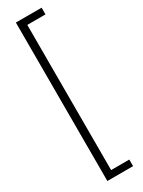

<svg xmlns="http://www.w3.org/2000/svg" viewBox="-290 -801 887 1189"><g transform="rotate(-30 153.5 -206.5)"><path d="M266 360H82V-773H266V-725H136V313H266Z"/></g></svg>

Font: Noto Sans Telugu Condensed Light
Style: Regular
Weight: 300
Width: 3
Designer: Jelle Bosma - Monotype Design Team
Foundry: Monotype Imaging Inc.
Version: Version 2.005; ttfautohint (v1.8.4.7-5d5b)